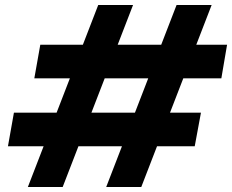

<svg xmlns="http://www.w3.org/2000/svg" viewBox="-20 -752 933 772"><path d="M407 0 690 -732H831L548 0ZM92 0 375 -732H515L232 0ZM12 -164 36 -299H788L763 -164ZM118 -437 142 -572H893L870 -437Z"/></svg>

Font: DM Sans 16pt Black
Style: Italic
Weight: 900
Italic angle: -10°
Version: Version 4.004;gftools[0.9.30]